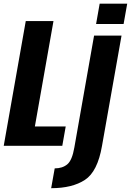

<svg xmlns="http://www.w3.org/2000/svg" viewBox="-46 -789 708 1039"><path d="M-25.8 0H291.1L309.6 -104.6H142.7L243.4 -675H93.4ZM230.9 229.4Q345.2 229.4 413.6 184.4Q482.1 139.5 506 0.5L611.7 -596.5H463.1L356.3 9.2Q344.4 78.5 318.1 100.3Q291.7 122.2 250 122.2ZM493.4 -769.3 474 -659.3H622.9L642.4 -769.3Z"/></svg>

Font: Anybody Thin Condensed
Style: Italic
Weight: 100
Width: 3
Italic angle: -10°
Version: Version 1.113;gftools[0.9.25]